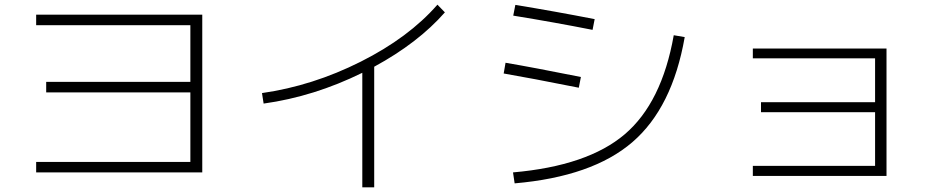

<svg xmlns="http://www.w3.org/2000/svg" viewBox="-20 -761 4040 823"><path d="M135 -698H847V-22H135V-67H796V-365H178V-410H796V-653H135Z M1103 -362Q1320 -393 1526 -496.5Q1732 -600 1855 -741L1887 -708Q1772 -577 1584 -475V42H1533V-449Q1326 -347 1110 -317Z M2179 -22Q2499 -50 2658 -185.5Q2817 -321 2868 -610L2915 -602Q2862 -299 2690.5 -151.5Q2519 -4 2186 25ZM2139 -446 2147 -492Q2265 -472 2470 -431L2461 -385Q2250 -427 2139 -446ZM2180 -694 2189 -740Q2360 -712 2529 -679L2520 -633Q2358 -665 2180 -694Z M3207 -553H3780V-7H3207V-50H3731V-280H3242V-323H3731V-511H3207Z"/></svg>

Font: Mplus 1p Light
Style: Regular
Weight: 300
Version: Version 1.061